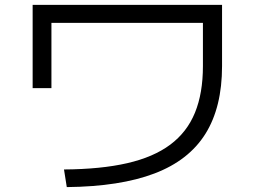

<svg xmlns="http://www.w3.org/2000/svg" viewBox="-20 -737 1040 784"><path d="M241.3 -45Q392 -46 499.5 -70.7Q607 -95.4 675.3 -146.4Q743.6 -197.4 776.1 -276.9Q808.6 -356.3 808.6 -467V-643.6H190V-377H113.3V-717H886.7V-467Q886.7 -299.3 818.9 -190.7Q751 -82 610.8 -28.7Q470.7 24.7 252.7 27Z"/></svg>

Font: M PLUS 1 Thin
Style: Regular
Weight: 100
Designer: Coji Morishita
Foundry: UNDERFOREST DESIGN
Version: Version 1.001